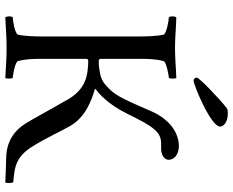

<svg xmlns="http://www.w3.org/2000/svg" viewBox="-98 -783 884 728"><g transform="rotate(90 344.0 -419.0)"><path d="M671.9 2.9C674.8 -2.9 674.8 -27.3 669.9 -27.3C621.1 -32.2 578.1 -33.2 538.1 -95.7C501 -154.3 475.6 -212.9 457 -244.1C423.8 -300.8 363.3 -323.2 317.4 -336.9V-339.8C333 -349.6 375 -385.7 412.1 -460.9C459 -557.6 480.5 -587.9 523.4 -587.9H544.9C565.4 -587.9 585.9 -599.6 585.9 -616.2C585.9 -637.7 566.4 -655.3 532.2 -655.3C489.3 -654.3 436.5 -627.9 402.3 -551.8C365.2 -467.8 346.7 -418.9 315.4 -389.6C289.1 -364.3 280.3 -358.4 233.4 -352.5C228.5 -351.6 220.7 -351.6 216.8 -351.6H210C205.1 -351.6 203.1 -355.5 203.1 -359.4V-506.8C203.1 -542 204.1 -570.3 211.9 -597.7C214.8 -607.4 266.6 -617.2 274.4 -617.2C279.3 -617.2 278.3 -640.6 276.4 -645.5C237.3 -644.5 205.1 -640.6 162.1 -640.6C118.2 -640.6 90.8 -644.5 45.9 -645.5C43.9 -644.5 42 -636.7 42 -630.9C42 -625 43.9 -617.2 45.9 -617.2C57.6 -617.2 106.4 -608.4 111.3 -597.7C117.2 -574.2 118.2 -527.3 118.2 -510.7V-131.8C118.2 -114.3 117.2 -67.4 111.3 -44.9C106.4 -33.2 57.6 -25.4 45.9 -25.4C43.9 -25.4 42 -17.6 42 -11.7C42 -5.9 43.9 1 45.9 2.9C90.8 1 118.2 -2 162.1 -2C205.1 -2 237.3 1 276.4 2.9C278.3 -2.9 279.3 -25.4 274.4 -25.4C266.6 -25.4 214.8 -34.2 211.9 -44.9C204.1 -71.3 203.1 -100.6 203.1 -135.7V-303.7C203.1 -307.6 205.1 -311.5 210 -311.5C217.8 -311.5 227.5 -311.5 233.4 -310.5C285.2 -307.6 330.1 -289.1 365.2 -219.7C396.5 -166 428.7 -105.5 446.3 -77.1C480.5 -21.5 526.4 0 587.9 0C616.2 0 641.6 2 671.9 2.9ZM274.4 -723.6C274.4 -714.8 281.2 -710.9 285.2 -710.9C301.8 -710.9 460 -776.4 460 -811.5C460 -822.3 447.3 -840.8 409.2 -840.8C400.4 -840.8 394.5 -839.8 391.6 -837.9C356.4 -811.5 274.4 -732.4 274.4 -723.6Z"/></g></svg>

Font: Crimson
Style: Roman
Weight: 400
Version: Version 0.2